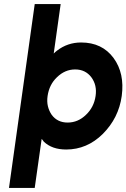

<svg xmlns="http://www.w3.org/2000/svg" viewBox="-20 -720 619 940"><path d="M150 200 184 -40Q187 -37 189.5 -33.5Q192 -30 194 -27Q234 12 304 12Q406 12 483 -64Q561 -142 576 -250Q591 -361 536 -436Q480 -512 377 -512Q311 -512 259 -472Q255 -469 251 -465.5Q247 -462 243 -458L277 -700H150L24 200ZM348 -380Q398 -380 427 -342Q456 -303 448 -250Q440 -195 401 -158Q362 -120 311 -120Q261 -120 233 -158Q220 -177 214.5 -200Q209 -223 213 -250Q217 -278 228.5 -301Q240 -324 259 -342Q298 -380 348 -380Z"/></svg>

Font: Unageo
Style: Bold-Italic
Weight: 700
Designer: Richard Sepsi
Foundry: Richard Sepsi
Version: Version 2.000